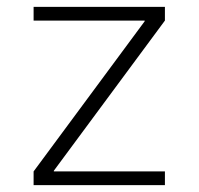

<svg xmlns="http://www.w3.org/2000/svg" viewBox="-20 -540 579 560"><path d="M78 -520H461V-480L137 -42V-40H461V0H78V-40L402 -478V-480H78Z"/></svg>

Font: Mplus 1p Light
Style: Regular
Weight: 300
Version: Version 1.061